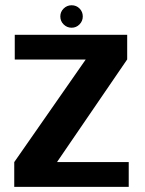

<svg xmlns="http://www.w3.org/2000/svg" viewBox="-20 -728 565 748"><path d="M35.5 0H481.5V-96.5H203V-98L475.5 -496.5V-592.5H37.5V-496H313.5V-495.5L35.5 -96.5ZM259 -620Q277 -620 289.8 -633Q302.5 -646 302.5 -664Q302.5 -682 290 -694.8Q277.5 -707.5 259 -707.5Q241 -707.5 228 -694.8Q215 -682 215 -664Q215 -645.5 228 -632.8Q241 -620 259 -620Z"/></svg>

Font: Anybody Thin SemiBold
Style: Regular
Weight: 600
Version: Version 1.113;gftools[0.9.25]